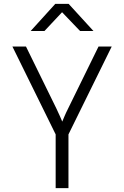

<svg xmlns="http://www.w3.org/2000/svg" viewBox="-20 -970 640 990"><path d="M138 -810H209L300 -907L393 -810H462L334 -950H265ZM267 0H333V-277L556 -730H488L332 -412C316 -381 306 -354 301 -343C296 -355 285 -381 270 -412L114 -730H44L267 -277Z"/></svg>

Font: JetBrains Mono ExtraLight
Style: Regular
Weight: 240
Monospace: yes
Designer: Philipp Nurullin, Konstantin Bulenkov
Foundry: JetBrains
Version: Version 2.305